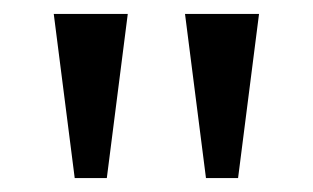

<svg xmlns="http://www.w3.org/2000/svg" viewBox="-20 -734 448 275"><path d="M87 -479 57 -714H163L133 -479ZM275 -479 245 -714H351L321 -479Z"/></svg>

Font: Noto Naskh Arabic UI
Style: Regular
Weight: 400
Designer: Monotype Design Team, David Williams, Mohamad Dakak and Nizar Qandah
Foundry: Monotype Imaging Inc.
Version: Version 2.014